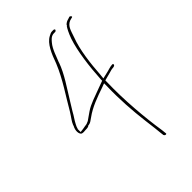

<svg xmlns="http://www.w3.org/2000/svg" viewBox="-191 -742 783 783"><g transform="rotate(-45 200.5 -351.0)"><path d="M50 -284C52 -283 55 -282 61 -282C77 -284 86 -281 93 -288H96C107 -290 111 -294 124 -303C158 -328 200 -343 244 -358L260 -364V-346C258 -275 263 -203 271 -138C276 -99 279 -73 280 -61L282 -44C284 -39 289 -37 292 -38C293 -38 295 -39 294 -43L292 -62C279 -146 269 -259 272 -359V-368L273 -369C284 -372 299 -376 307 -378C316 -381 324 -383 331 -383C339 -384 344 -387 342 -393C340 -398 320 -392 306 -388L272 -380L274 -398C278 -461 287 -533 306 -582C317 -614 321 -634 344 -643L355 -646H356C360 -647 360 -648 360 -649C360 -652 355 -656 352 -656L343 -653C335 -651 327 -648 320 -640V-637H318C312 -629 303 -612 294 -587C276 -533 266 -456 262 -384V-377L232 -366C196 -352 163 -343 137 -325L104 -302L92 -297L79 -295C76 -294 72 -294 68 -293L52 -291V-309H53C54 -314 56 -320 60 -327C69 -345 78 -355 88 -374L112 -413C138 -456 173 -505 190 -554V-555C200 -578 209 -611 227 -632C233 -639 243 -653 260 -653H268C269 -653 274 -657 274 -658C274 -662 272 -664 267 -664H260C254 -664 249 -662 240 -657C211 -642 194 -601 179 -559C152 -493 112 -437 80 -381C66 -358 58 -351 50 -332V-330C38 -309 42 -289 50 -284ZM60 -324ZM61 -279V-280ZM261 -382H262ZM292 -60ZM307 -375ZM331 -380Z"/></g></svg>

Font: Stray Cat
Style: Hl
Weight: 100
Version: Version 1.0